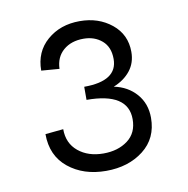

<svg xmlns="http://www.w3.org/2000/svg" viewBox="-57 -960 523 534"><g transform="rotate(-10 204.5 -693.5)"><path d="M53 -612 104 -617Q104 -577 132 -554Q160 -531 203 -531Q244 -531 271.5 -551.5Q299 -572 299 -611Q299 -686 182 -686V-723Q276 -723 276 -785Q276 -819 255 -837Q234 -855 203 -855Q168 -855 146 -836Q124 -817 123 -784L72 -788Q72 -841 109 -873Q146 -905 201 -905Q254 -905 291 -875Q328 -845 328 -796Q328 -765 310.5 -743Q293 -721 263 -709Q302 -701 326 -673.5Q350 -646 350 -606Q350 -548 307.5 -515Q265 -482 202 -482Q138 -482 95.5 -516.5Q53 -551 53 -612Z"/></g></svg>

Font: Hanken Grotesk Medium
Style: Regular
Weight: 500
Designer: Alfredo Marco Pradil
Foundry: Hanken Design Co.
Version: Version 3.014